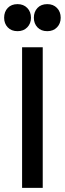

<svg xmlns="http://www.w3.org/2000/svg" viewBox="-22 -910 314 930"><path d="M185 0H85V-681H185ZM207 -759Q177 -759 159.5 -777.5Q142 -796 142 -824Q142 -853 159.5 -871.5Q177 -890 207 -890Q236 -890 254 -871.5Q272 -853 272 -824Q272 -796 254 -777.5Q236 -759 207 -759ZM63 -759Q33 -759 15.5 -777.5Q-2 -796 -2 -824Q-2 -853 15.5 -871.5Q33 -890 63 -890Q92 -890 110 -871.5Q128 -853 128 -824Q128 -796 110 -777.5Q92 -759 63 -759Z"/></svg>

Font: Gabarito
Style: Regular
Weight: 400
Designer: Leandro Assis / Alvaro Franca / Felipe Casaprima
Foundry: Naipe Foundry
Version: Version 1.000